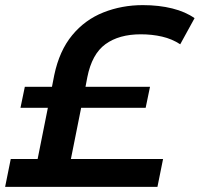

<svg xmlns="http://www.w3.org/2000/svg" viewBox="-43 -730 780 750"><path d="M-23 0 -1 -109H104L144 -309H37L54 -391H160L169 -437Q189 -532 239 -592.5Q289 -653 361 -681.5Q433 -710 515 -710Q578 -710 630 -697Q682 -684 717 -659L661 -557Q629 -578 590 -587Q551 -596 507 -596Q422 -596 369 -557.5Q316 -519 298 -428L291 -391H543L526 -309H274L234 -109H594L572 0Z"/></svg>

Font: Montserrat Thin SemiBold
Style: Italic
Weight: 600
Italic angle: -11.3°
Version: Version 9.000